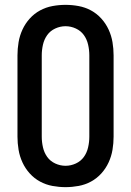

<svg xmlns="http://www.w3.org/2000/svg" viewBox="-20 -763 540 791"><path d="M250 8Q223 8 196 3Q169 -2 145 -15Q121 -28 102.5 -48.5Q84 -69 72.5 -94Q61 -119 56.5 -146Q52 -173 52 -200V-535Q52 -562 56.5 -589Q61 -616 72.5 -641Q84 -666 102.5 -686.5Q121 -707 145 -720Q169 -733 196 -738Q223 -743 250 -743Q277 -743 304 -738Q331 -733 355 -720Q379 -707 397.5 -686.5Q416 -666 427.5 -641Q439 -616 443.5 -589Q448 -562 448 -535V-200Q448 -173 443.5 -146Q439 -119 427.5 -94Q416 -69 397.5 -48.5Q379 -28 355 -15Q331 -2 304 3Q277 8 250 8ZM250 -80Q272 -80 292.5 -89.5Q313 -99 325.5 -116.5Q338 -134 343 -156Q348 -178 348 -200V-535Q348 -557 343 -579Q338 -601 325.5 -618.5Q313 -636 292.5 -645.5Q272 -655 250 -655Q228 -655 207.5 -645.5Q187 -636 174.5 -618.5Q162 -601 157 -579Q152 -557 152 -535V-200Q152 -178 157 -156Q162 -134 174.5 -116.5Q187 -99 207.5 -89.5Q228 -80 250 -80Z"/></svg>

Font: Iosevka Semibold
Style: Regular
Weight: 600
Monospace: yes
Designer: Belleve Invis
Foundry: Belleve Invis
Version: Version 33.2.3; ttfautohint (v1.8.4)